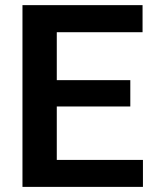

<svg xmlns="http://www.w3.org/2000/svg" viewBox="-20 -731 604 751"><path d="M539.1 -105.5V0H67.9V-710.9H537.6V-605H202.1V-417.5H489.7V-314.5H202.1V-105.5Z"/></svg>

Font: Vazirmatn UI FD SemiBold
Style: Regular
Weight: 600
Designer: Saber Rastikerdar
Foundry: Saber Rastikerdar
Version: Version 33.003